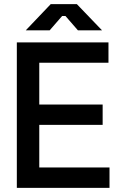

<svg xmlns="http://www.w3.org/2000/svg" viewBox="-20 -904 575 924"><path d="M61 0V-700H502V-602H169V-401H474V-303H169V-98H507V0ZM104 -758 224 -884H350L471 -758H355L295 -827H279L219 -758Z"/></svg>

Font: Space Grotesk Frontify Medium
Style: Regular
Weight: 500
Designer: Florian Karsten
Version: Version 2.000